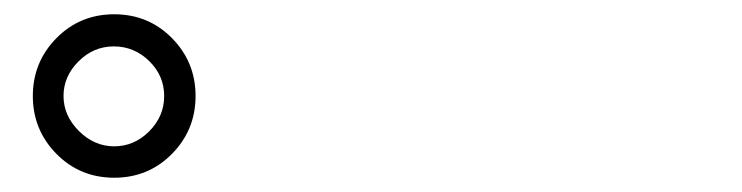

<svg xmlns="http://www.w3.org/2000/svg" viewBox="-20 -842 1040 269"><path d="M140 -593Q92 -593 59 -626.5Q26 -660 26 -707.5Q26 -755 59 -788.5Q92 -822 140 -822Q188 -822 221 -788.5Q254 -755 254 -707.5Q254 -660 221 -626.5Q188 -593 140 -593ZM139.5 -777Q111 -777 90 -756Q69 -735 69 -707.5Q69 -680 90.5 -658.5Q112 -637 140 -637Q168 -637 189 -658Q210 -679 210 -707.5Q210 -736 189 -756.5Q168 -777 139.5 -777Z"/></svg>

Font: Raw Maruko Gothic CJK TC
Style: Regular
Weight: 400
Version: Version 1.001